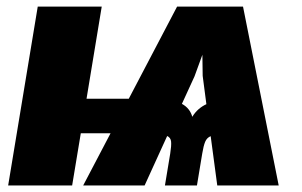

<svg xmlns="http://www.w3.org/2000/svg" viewBox="-20 -566 922 586"><path d="M643.1 0 623 -150.4Q611.3 -145.5 606.2 -133.3Q601.1 -121.1 597.2 -97.2L581.1 0H483.4L499.5 -97.2Q503.4 -121.6 502.2 -133.8Q501 -146 490.2 -150.9L421.4 0H233.9L317.4 -159.2H226.6L200.2 0H4.9L95.2 -545.9H290.5L244.1 -264.6H373L520.5 -545.9H721.7L830.6 0ZM535.2 -249Q559.6 -235.8 566.9 -209.5Q575.2 -223.1 586.2 -232.7Q597.2 -242.2 609.9 -248L598.6 -334.5L597.7 -398.9L573.7 -333Z"/></svg>

Font: Inter Black
Style: Italic
Weight: 900
Italic angle: -9.39999°
Designer: Rasmus Andersson
Foundry: rsms
Version: Version 4.000;git-a52131595